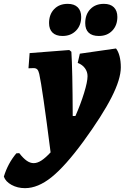

<svg xmlns="http://www.w3.org/2000/svg" viewBox="-130 -736 648 998"><path d="M473 -484Q485 -469 491.5 -443.5Q498 -418 498 -386Q498 -325 450 -230.5Q402 -136 303 0Q209 128 138 185Q67 242 0 242Q-39 242 -70 225Q-101 208 -110 182Q-89 113 -45 61L-30 60Q-9 87 9 99.5Q27 112 45 112Q64 112 85 98.5Q106 85 133 56Q90 -281 74 -352Q70 -369 63.5 -375.5Q57 -382 44 -382L18 -381L24 -460L230 -476L241 -467Q247 -376 248 -133H262Q289 -194 307 -252.5Q325 -311 325 -340Q325 -363 311.5 -381.5Q298 -400 274 -409L285 -457ZM125 -616Q125 -661 151.5 -688.5Q178 -716 222 -716Q256 -716 274 -698Q292 -680 292 -648Q292 -604 265 -576.5Q238 -549 195 -549Q161 -549 143 -566.5Q125 -584 125 -616ZM313 -616Q313 -661 339.5 -688.5Q366 -716 410 -716Q444 -716 462 -698Q480 -680 480 -648Q480 -604 453.5 -576.5Q427 -549 384 -549Q349 -549 331 -566Q313 -583 313 -616Z"/></svg>

Font: Alegreya Black
Style: Italic
Weight: 900
Italic angle: -7°
Designer: Juan Pablo del Peral
Foundry: Huerta Tipografica
Version: Version 2.007; ttfautohint (v1.6)